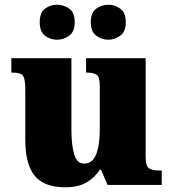

<svg xmlns="http://www.w3.org/2000/svg" viewBox="-20 -782 731 812"><path d="M257 10Q165 10 126 -39.5Q87 -89 87 -189V-402Q87 -445 78.5 -460Q70 -475 32 -475H28V-536H282V-234Q282 -170 293.5 -130Q305 -90 336 -90Q371 -90 386.5 -129Q402 -168 402 -235V-417Q402 -458 388 -466.5Q374 -475 348 -475H344V-536H596V-121Q596 -78 611 -69.5Q626 -61 652 -61H664V0H435L407 -64H402Q380 -30 345 -10Q310 10 257 10ZM439 -614Q410 -614 387 -631Q364 -648 364 -688Q364 -729 387 -745.5Q410 -762 439 -762Q465 -762 488.5 -745.5Q512 -729 512 -688Q512 -648 488.5 -631Q465 -614 439 -614ZM221 -614Q193 -614 170.5 -631Q148 -648 148 -688Q148 -729 170.5 -745.5Q193 -762 221 -762Q249 -762 272.5 -745.5Q296 -729 296 -688Q296 -648 272.5 -631Q249 -614 221 -614Z"/></svg>

Font: Noto Serif Black
Style: Regular
Weight: 900
Designer: Monotype Design Team
Foundry: Monotype Imaging Inc.
Version: Version 2.014; ttfautohint (v1.8.4.7-5d5b)